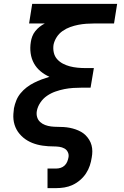

<svg xmlns="http://www.w3.org/2000/svg" viewBox="-20 -755 640 990"><path d="M225 215V114H270Q281 114 292.5 110.5Q304 107 313 98.5Q322 90 326.5 79Q331 68 333 57Q336 43 330 30Q324 17 312 10.5Q300 4 286 2Q272 0 257.5 0Q243 0 228.5 -1Q214 -2 200 -4Q186 -6 172.5 -9.5Q159 -13 146.5 -18Q134 -23 122 -30Q110 -37 100 -45.5Q90 -54 81 -64.5Q72 -75 65.5 -87Q59 -99 55 -112Q51 -125 49.5 -139Q48 -153 49 -167.5Q50 -182 52 -197Q56 -217 64 -237Q72 -257 86 -274Q100 -291 117.5 -304.5Q135 -318 155 -328Q175 -338 195 -345.5Q215 -353 235 -359Q210 -370 189 -387.5Q168 -405 155 -428.5Q142 -452 138 -480.5Q134 -509 139 -539Q141 -553 146.5 -567.5Q152 -582 162 -594.5Q172 -607 184 -616.5Q196 -626 211 -634H130L146 -735H584L568 -634H467Q446 -634 425 -632.5Q404 -631 383.5 -627Q363 -623 342 -615.5Q321 -608 302.5 -595Q284 -582 272 -563Q260 -544 256 -524Q253 -503 257.5 -483.5Q262 -464 274.5 -450Q287 -436 304 -427Q321 -418 340 -413Q359 -408 379.5 -406Q400 -404 420 -404H464L447 -303H403Q381 -303 357.5 -301.5Q334 -300 311.5 -295.5Q289 -291 266 -283Q243 -275 222.5 -261Q202 -247 188 -226Q174 -205 170 -183Q167 -166 171.5 -151Q176 -136 187 -126Q198 -116 212.5 -110.5Q227 -105 243 -103Q259 -101 275 -101Q291 -101 307.5 -100Q324 -99 339.5 -96Q355 -93 369.5 -88Q384 -83 397.5 -75.5Q411 -68 421.5 -57.5Q432 -47 440 -34Q448 -21 452 -6Q456 9 456 25Q456 41 453 57Q450 78 443 99Q436 120 423.5 139Q411 158 393 173.5Q375 189 354.5 198.5Q334 208 312.5 211.5Q291 215 270 215Z"/></svg>

Font: Iosevka Aile Oblique
Style: Bold
Weight: 700
Italic angle: -9°
Designer: Belleve Invis
Foundry: Belleve Invis
Version: Version 31.1.0; ttfautohint (v1.8.4)